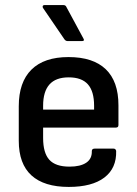

<svg xmlns="http://www.w3.org/2000/svg" viewBox="-20 -726 539 757"><path d="M251 11Q154 11 104 -34.5Q54 -80 54 -171V-307Q54 -402 104 -451.5Q154 -501 250 -501Q347 -501 397 -453Q447 -405 447 -311V-233Q447 -223 437 -223H150V-182Q150 -123 174.5 -96Q199 -69 254 -69Q297 -69 320 -84.5Q343 -100 342 -130Q342 -140 353 -140H428Q436 -140 438 -131Q440 -63 391.5 -26Q343 11 251 11ZM150 -294H351V-309Q351 -366 326.5 -393.5Q302 -421 251 -421Q200 -421 175 -393Q150 -365 150 -309ZM247 -564Q239 -564 234 -571L150 -694Q147 -698 148.5 -702Q150 -706 155 -706H230Q239 -706 242 -698L309 -574Q315 -564 303 -564Z"/></svg>

Font: Sofia Sans Semi Condensed SemiBold
Style: Regular
Weight: 600
Designer: Botio Nikoltchev, Ani Petrova
Foundry: lettersoup
Version: Version 4.100